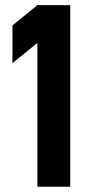

<svg xmlns="http://www.w3.org/2000/svg" viewBox="-20 -710 333 730"><path d="M122.1 -546.9 27.3 -469.7V-613.3L122.1 -690.4H247.1V0H122.1Z"/></svg>

Font: Dinish Condensed
Style: Bold
Weight: 700
Width: 3
Designer: Bert Driehuis
Foundry: Playbeing
Version: Version 3.006; git-39231f3c-release